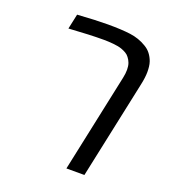

<svg xmlns="http://www.w3.org/2000/svg" viewBox="-120 -731 736 822"><g transform="rotate(20 248.0 -320.0)"><path d="M275.4 0 370.6 -447.8Q375 -467.8 375 -485.8Q375 -502.9 370.4 -515.6Q365.7 -528.3 357.9 -538.1Q351.6 -546.9 341.6 -552.7Q331.5 -558.6 320.3 -562.5Q305.2 -567.9 281.5 -570.1Q257.8 -572.3 238.8 -572.3Q202.1 -572.3 168 -570.8Q133.8 -569.3 78.6 -565.9L93.3 -634.3Q136.7 -637.2 171.6 -638.7Q206.5 -640.1 232.4 -640.1Q294.4 -640.1 334.7 -634.8Q375 -629.4 408.2 -609.4Q425.3 -599.6 436.3 -585.2Q447.3 -570.8 453.6 -553.2Q457.5 -542 458.7 -530.3Q460 -518.6 460 -506.8Q460 -481.4 452.6 -447.8L357.4 0Z"/></g></svg>

Font: Open Sans
Style: Italic
Weight: 400
Italic angle: -12°
Designer: Monotype Design Team
Foundry: Monotype Imaging Inc.
Version: Version 3.000; ttfautohint (v1.8.4)